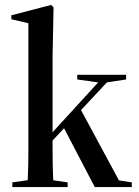

<svg xmlns="http://www.w3.org/2000/svg" viewBox="-20 -758 564 778"><path d="M30 0V-19L121 -32H165L254 -19V0ZM91 0Q92 -18 93 -43.5Q94 -69 94.5 -98.5Q95 -128 95 -157Q95 -186 95 -211V-664L26 -680V-696L187 -738L197 -728L193 -528V-211Q193 -186 193 -157Q193 -128 193.5 -98.5Q194 -69 195 -43.5Q196 -18 198 0ZM144 -136V-174H149L278 -315L406 -455H442ZM364 0 234 -249 305 -318 462 -27 514 -19V0ZM293 -436V-455H491V-436L405 -423H385Z"/></svg>

Font: Source Serif 4 60pt SemiBold
Style: Regular
Weight: 600
Version: Version 4.004;hotconv 1.0.116;makeotfexe 2.5.65601